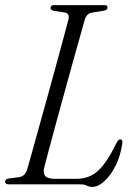

<svg xmlns="http://www.w3.org/2000/svg" viewBox="-21 -720 514 750"><path d="M292.5 0H12Q-1 0 -1 -10.5Q-1 -20 12 -22.5L53.5 -28Q78 -31.5 86 -61Q93.5 -86.5 106.2 -132.8Q119 -179 135 -236.5Q151 -294 168 -355.2Q185 -416.5 200.5 -473.5Q216 -530.5 228 -575.2Q240 -620 246.5 -644.5Q251.5 -667.5 232.5 -671L188 -678Q176.5 -681 176.5 -689Q176.5 -700 190 -700H388Q399 -700 399 -691Q399 -681 386 -678.5L337.5 -670.5Q316.5 -667 309.5 -641Q302.5 -616 289.8 -570.8Q277 -525.5 261.2 -468.8Q245.5 -412 228.8 -351.5Q212 -291 196.8 -234.5Q181.5 -178 169.5 -133.2Q157.5 -88.5 151.5 -64.5Q146.5 -42 156.2 -31.8Q166 -21.5 195 -21.5H277Q328 -21.5 362.2 -53Q396.5 -84.5 433.5 -160.5Q440.5 -175.5 448.5 -175.5Q459.5 -175.5 456.5 -158.5Q449.5 -109.5 430 -71.5Q410.5 -33.5 386.2 -11.8Q362 10 339.5 10Q327.5 10 318 5Q308.5 0 292.5 0Z"/></svg>

Font: Fraunces 144pt S050 Light
Style: Italic
Weight: 300
Italic angle: -16°
Version: Version 1.000; ttfautohint (v1.8.3)